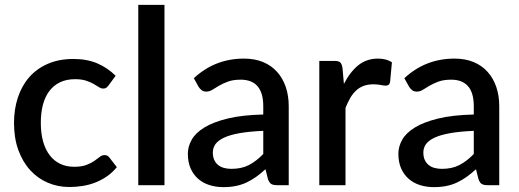

<svg xmlns="http://www.w3.org/2000/svg" viewBox="-20 -760 2129 788"><path d="M426 -410 454.5 -449C432.5 -471 407.4 -488 379.2 -500C351.1 -512 318.5 -518 281.5 -518C241.8 -518 206.8 -511.4 176.5 -498.2C146.2 -485.1 120.8 -466.8 100.2 -443.5C79.8 -420.2 64.2 -392.4 53.5 -360.2C42.8 -328.1 37.5 -293.2 37.5 -255.5C37.5 -213.8 43.4 -176.8 55.2 -144.3C67.1 -111.8 83.2 -84.3 103.8 -61.8C124.2 -39.3 148.2 -22.1 175.8 -10.3C203.2 1.6 232.8 7.5 264.5 7.5C282.8 7.5 301 6.1 319 3.2C337 0.4 354.3 -4.3 371 -10.8C387.7 -17.3 403.5 -25.7 418.5 -36C433.5 -46.3 447.2 -59 459.5 -74L429 -113.5C424.3 -120.2 417.7 -123.5 409 -123.5C402 -123.5 395.4 -121 389.3 -116C383.1 -111 375.7 -105.5 367 -99.5C358.3 -93.5 347.5 -88 334.5 -83C321.5 -78 304.7 -75.5 284 -75.5C263 -75.5 244.1 -79.5 227.3 -87.5C210.4 -95.5 196.1 -107.2 184.3 -122.5C172.4 -137.8 163.3 -156.7 157 -179C150.7 -201.3 147.5 -226.8 147.5 -255.5C147.5 -283.2 150.4 -308.1 156.2 -330.3C162.1 -352.4 170.9 -371.3 182.8 -386.8C194.6 -402.3 209.3 -414.2 226.8 -422.5C244.3 -430.8 264.7 -435 288 -435C306 -435 321 -433 333 -429C345 -425 355.3 -420.6 363.8 -415.8C372.3 -410.9 379.6 -406.5 385.8 -402.5C391.9 -398.5 397.8 -396.5 403.5 -396.5C409.2 -396.5 413.5 -397.7 416.5 -400C419.5 -402.3 422.7 -405.7 426 -410Z M655 -740H547.5V0H655Z M1117 0H1165V-324C1165 -353 1160.9 -379.4 1152.8 -403.2C1144.6 -427.1 1132.8 -447.7 1117.2 -465C1101.8 -482.3 1082.6 -495.8 1059.8 -505.3C1036.9 -514.8 1010.8 -519.5 981.5 -519.5C901.8 -519.5 833.2 -492.7 775.5 -439L795 -404C798.3 -398.3 802.6 -393.6 807.8 -389.8C812.9 -385.9 819.2 -384 826.5 -384C835.5 -384 844 -386.6 852 -391.8C860 -396.9 869.2 -402.5 879.5 -408.5C889.8 -414.5 902 -420.1 916 -425.3C930 -430.4 947.3 -433 968 -433C998.3 -433 1021.3 -424 1037 -406C1052.7 -388 1060.5 -360.7 1060.5 -324V-290C1002.5 -288.7 953.8 -283.2 914.2 -273.5C874.8 -263.8 842.9 -251.6 818.8 -236.8C794.6 -221.9 777.2 -205.2 766.8 -186.5C756.2 -167.8 751 -148.7 751 -129C751 -106 754.8 -86 762.2 -69C769.8 -52 780 -37.8 793 -26.3C806 -14.8 821.4 -6.2 839.2 -0.5C857.1 5.2 876.3 8 897 8C915.7 8 932.8 6.4 948.2 3.2C963.8 0.1 978.2 -4.7 991.8 -11C1005.2 -17.3 1018.3 -25 1031 -34C1043.7 -43 1056.5 -53.5 1069.5 -65.5L1080 -24C1083.7 -14.3 1088.2 -7.9 1093.5 -4.8C1098.8 -1.6 1106.7 0 1117 0ZM929.5 -67C918.5 -67 908.4 -68.3 899.3 -70.8C890.1 -73.3 882.1 -77.3 875.3 -82.8C868.4 -88.3 863.1 -95.3 859.2 -103.8C855.4 -112.3 853.5 -122.5 853.5 -134.5C853.5 -146.8 857.1 -158.1 864.2 -168.3C871.4 -178.4 883.2 -187.3 899.5 -195C915.8 -202.7 937.2 -208.8 963.5 -213.5C989.8 -218.2 1022.2 -221.3 1060.5 -223V-128C1041.5 -108.3 1021.9 -93.2 1001.8 -82.8C981.6 -72.2 957.5 -67 929.5 -67Z M1290.5 0H1398V-317C1404 -332.3 1410.5 -346 1417.5 -358C1424.5 -370 1432.5 -380.2 1441.5 -388.5C1450.5 -396.8 1460.8 -403.2 1472.5 -407.5C1484.2 -411.8 1497.5 -414 1512.5 -414C1522.8 -414 1532.7 -413.1 1542 -411.3C1551.3 -409.4 1558.5 -408.5 1563.5 -408.5C1568.2 -408.5 1571.9 -409.6 1574.8 -411.8C1577.6 -413.9 1579.7 -417.8 1581 -423.5L1588.5 -504.5C1580.8 -509.5 1572.2 -513.2 1562.5 -515.8C1552.8 -518.2 1542.5 -519.5 1531.5 -519.5C1499.8 -519.5 1472.7 -510.2 1450 -491.8C1427.3 -473.2 1407.8 -447.8 1391.5 -415.5L1385.5 -482C1383.8 -492.3 1380.8 -499.6 1376.5 -503.8C1372.2 -507.9 1364.3 -510 1353 -510H1290.5Z M1981 0H2029V-324C2029 -353 2024.9 -379.4 2016.8 -403.2C2008.6 -427.1 1996.8 -447.7 1981.2 -465C1965.8 -482.3 1946.6 -495.8 1923.8 -505.3C1900.9 -514.8 1874.8 -519.5 1845.5 -519.5C1765.8 -519.5 1697.2 -492.7 1639.5 -439L1659 -404C1662.3 -398.3 1666.6 -393.6 1671.8 -389.8C1676.9 -385.9 1683.2 -384 1690.5 -384C1699.5 -384 1708 -386.6 1716 -391.8C1724 -396.9 1733.2 -402.5 1743.5 -408.5C1753.8 -414.5 1766 -420.1 1780 -425.3C1794 -430.4 1811.3 -433 1832 -433C1862.3 -433 1885.3 -424 1901 -406C1916.7 -388 1924.5 -360.7 1924.5 -324V-290C1866.5 -288.7 1817.8 -283.2 1778.2 -273.5C1738.8 -263.8 1706.9 -251.6 1682.8 -236.8C1658.6 -221.9 1641.2 -205.2 1630.8 -186.5C1620.2 -167.8 1615 -148.7 1615 -129C1615 -106 1618.8 -86 1626.2 -69C1633.8 -52 1644 -37.8 1657 -26.3C1670 -14.8 1685.4 -6.2 1703.2 -0.5C1721.1 5.2 1740.3 8 1761 8C1779.7 8 1796.8 6.4 1812.2 3.2C1827.8 0.1 1842.2 -4.7 1855.8 -11C1869.2 -17.3 1882.3 -25 1895 -34C1907.7 -43 1920.5 -53.5 1933.5 -65.5L1944 -24C1947.7 -14.3 1952.2 -7.9 1957.5 -4.8C1962.8 -1.6 1970.7 0 1981 0ZM1793.5 -67C1782.5 -67 1772.4 -68.3 1763.3 -70.8C1754.1 -73.3 1746.1 -77.3 1739.3 -82.8C1732.4 -88.3 1727.1 -95.3 1723.2 -103.8C1719.4 -112.3 1717.5 -122.5 1717.5 -134.5C1717.5 -146.8 1721.1 -158.1 1728.2 -168.3C1735.4 -178.4 1747.2 -187.3 1763.5 -195C1779.8 -202.7 1801.2 -208.8 1827.5 -213.5C1853.8 -218.2 1886.2 -221.3 1924.5 -223V-128C1905.5 -108.3 1885.9 -93.2 1865.8 -82.8C1845.6 -72.2 1821.5 -67 1793.5 -67Z"/></svg>

Font: Lato Semibold
Style: Regular
Weight: 600
Designer: Lukasz Dziedzic
Foundry: tyPoland Lukasz Dziedzic
Version: Version 2.006; 2014-01-15